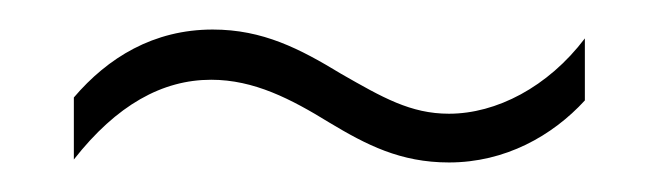

<svg xmlns="http://www.w3.org/2000/svg" viewBox="-20 -419 445 130"><path d="M203 -336C228 -321 251 -309 284 -309C322 -309 354 -327 376 -351V-393C351 -360 316 -342 284 -342C258 -342 239 -353 211 -369C183 -386 158 -399 124 -399C84 -399 53 -380 30 -353V-311C59 -348 90 -365 123 -365C152 -365 177 -352 203 -336Z"/></svg>

Font: Noto Sans Myanmar ExtraCondensed ExtraLight
Style: Regular
Weight: 200
Width: 2
Designer: Monotype Design Team
Foundry: Monotype Imaging Inc.
Version: Version 2.107